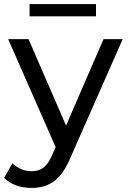

<svg xmlns="http://www.w3.org/2000/svg" viewBox="-36 -722 627 942"><path d="M109 -702H435V-642H109ZM288 -106 472 -530H566L309 53Q275 134 229.5 167Q184 200 120 200Q35 200 -16 151L25 79Q66 118 120 118Q155 118 178.5 99.5Q202 81 221 36L237 0L4 -530H104Z"/></svg>

Font: false
Style: Regular
Weight: 500
Designer: Julieta Ulanovsky
Foundry: Julieta Ulanovsky
Version: Version 7.222;hotconv 1.0.109;makeotfexe 2.5.65596